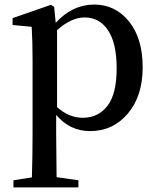

<svg xmlns="http://www.w3.org/2000/svg" viewBox="-20 -561 691 843"><path d="M230.5 -428.7V-90.8Q282.2 -43.9 343.8 -43.9Q411.1 -43.9 451.7 -96.2Q492.2 -148.4 492.2 -260.7Q492.2 -371.1 454.6 -427.7Q417 -484.4 351.6 -484.4Q293 -484.4 230.5 -428.7ZM217.8 -530.3 224.6 -460.9Q297.9 -541 393.6 -541Q486.3 -541 546.4 -466.8Q606.4 -392.6 606.4 -265.6Q606.4 -138.7 541 -62Q475.6 14.6 376 14.6Q286.1 14.6 226.6 -56.6V23.4Q226.6 82 228.5 216.8L324.2 230.5V261.7H39.1V230.5L120.1 217.8Q123 118.2 123 24.4V-294.9Q123 -381.8 119.1 -443.4L35.2 -451.2V-481.4L204.1 -540Z"/></svg>

Font: Bpmf Zihi Serif SemiBold
Style: SemiBold
Weight: 600
Foundry: But Ko
Version: Version 1.320